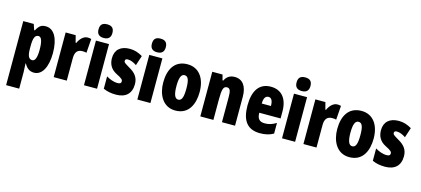

<svg xmlns="http://www.w3.org/2000/svg" viewBox="-73 -1416 5037 2297"><g transform="rotate(15 2446.0 -268.0)"><path d="M328 -563C279 -563 249 -550 212 -482H204L180 -553H50V240H212V35C212 14 210 -21 207 -71H212C242 -14 282 10 332 10C430 10 492 -98 492 -275C492 -454 431 -563 328 -563ZM274 -428C309 -428 328 -378 328 -273C328 -177 310 -129 273 -129C230 -129 212 -168 212 -256V-288C212 -388 230 -428 274 -428Z M846 -563C791 -563 749 -510 730 -465H722L699 -553H575V0H737V-278C737 -350 764 -389 828 -389C849 -389 865 -387 878 -383L891 -557C871 -562 859 -563 846 -563Z M1031 -776C971 -776 945 -748 945 -691C945 -635 974 -607 1031 -607C1088 -607 1117 -635 1117 -691C1117 -747 1091 -776 1031 -776ZM1112 -553H950V0H1112Z M1536 -170C1536 -255 1490 -304 1423 -342C1352 -384 1345 -390 1345 -408C1345 -426 1356 -434 1379 -434C1417 -434 1455 -415 1488 -393L1528 -516C1475 -547 1426 -563 1369 -563C1254 -563 1189 -503 1189 -400C1189 -322 1224 -265 1292 -231C1369 -193 1375 -179 1375 -161C1375 -138 1360 -129 1330 -129C1280 -129 1230 -150 1190 -174V-21C1241 2 1293 10 1347 10C1466 10 1536 -51 1536 -170Z M1692 -776C1632 -776 1606 -748 1606 -691C1606 -635 1635 -607 1692 -607C1749 -607 1778 -635 1778 -691C1778 -747 1752 -776 1692 -776ZM1773 -553H1611V0H1773Z M2308 -278C2308 -460 2218 -563 2084 -563C1922 -563 1857 -437 1857 -278C1857 -132 1925 10 2082 10C2252 10 2308 -136 2308 -278ZM2021 -276C2021 -380 2040 -428 2083 -428C2128 -428 2144 -379 2144 -278C2144 -176 2128 -125 2083 -125C2040 -125 2021 -177 2021 -276Z M2669 -563C2610 -563 2570 -537 2545 -485H2536L2518 -553H2391V0H2553V-253C2553 -378 2565 -419 2611 -419C2651 -419 2659 -381 2659 -308V0H2821V-360C2821 -489 2765 -563 2669 -563Z M3116 -562C2975 -562 2902 -459 2902 -274C2902 -90 2971 10 3131 10C3195 10 3249 -2 3297 -30V-162C3246 -131 3206 -119 3155 -119C3091 -119 3061 -151 3061 -225H3325V-310C3325 -472 3248 -562 3116 -562ZM3120 -437C3153 -437 3175 -409 3175 -339H3061C3061 -411 3086 -437 3120 -437Z M3484 -776C3424 -776 3398 -748 3398 -691C3398 -635 3427 -607 3484 -607C3541 -607 3570 -635 3570 -691C3570 -747 3544 -776 3484 -776ZM3565 -553H3403V0H3565Z M3939 -563C3884 -563 3842 -510 3823 -465H3815L3792 -553H3668V0H3830V-278C3830 -350 3857 -389 3921 -389C3942 -389 3958 -387 3971 -383L3984 -557C3964 -562 3952 -563 3939 -563Z M4463 -278C4463 -460 4373 -563 4239 -563C4077 -563 4012 -437 4012 -278C4012 -132 4080 10 4237 10C4407 10 4463 -136 4463 -278ZM4176 -276C4176 -380 4195 -428 4238 -428C4283 -428 4299 -379 4299 -278C4299 -176 4283 -125 4238 -125C4195 -125 4176 -177 4176 -276Z M4868 -170C4868 -255 4822 -304 4755 -342C4684 -384 4677 -390 4677 -408C4677 -426 4688 -434 4711 -434C4749 -434 4787 -415 4820 -393L4860 -516C4807 -547 4758 -563 4701 -563C4586 -563 4521 -503 4521 -400C4521 -322 4556 -265 4624 -231C4701 -193 4707 -179 4707 -161C4707 -138 4692 -129 4662 -129C4612 -129 4562 -150 4522 -174V-21C4573 2 4625 10 4679 10C4798 10 4868 -51 4868 -170Z"/></g></svg>

Font: Noto Sans Myanmar ExtraCondensed Black
Style: Regular
Weight: 900
Width: 2
Designer: Monotype Design Team
Foundry: Monotype Imaging Inc.
Version: Version 2.107